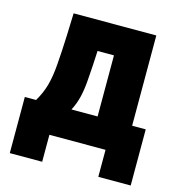

<svg xmlns="http://www.w3.org/2000/svg" viewBox="-102 -644 804 859"><g transform="rotate(15 300.0 -214.0)"><path d="M20 125V-135H72Q96 -175 107.5 -217.5Q119 -260 123 -319Q125 -347 127 -378Q129 -409 130.5 -451Q132 -493 134 -553H517V-135H580V125H430V0H170V125ZM273 -286Q270 -240 261.5 -203.5Q253 -167 236 -135H357V-418H281Q279 -382 277.5 -351.5Q276 -321 273 -286Z"/></g></svg>

Font: Noto Sans Mono Black
Style: Regular
Weight: 900
Designer: Monotype Design Team
Foundry: Monotype Imaging Inc.
Version: Version 2.014